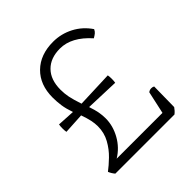

<svg xmlns="http://www.w3.org/2000/svg" viewBox="-178 -785 916 916"><g transform="rotate(-45 280.0 -327.5)"><path d="M482 0H83Q71 -14 64 -31Q88 -49 116 -76Q144 -103 164 -139Q184 -175 184 -219Q184 -238 179.5 -259.5Q175 -281 164 -312L59 -306Q58 -310 57.5 -317Q57 -324 57 -331Q57 -338 57.5 -345Q58 -352 59 -356L148 -351Q136 -385 132 -412.5Q128 -440 128 -468Q128 -554 179.5 -604.5Q231 -655 318 -655Q372 -655 420 -630Q468 -605 499 -559Q494 -548 486.5 -542Q479 -536 467 -529Q396 -609 318 -609Q254 -609 217.5 -572Q181 -535 181 -468Q181 -442 186 -417Q191 -392 205 -350L389 -357Q390 -352 390.5 -346Q391 -340 391 -332Q391 -324 390.5 -318Q390 -312 389 -307L219 -313Q229 -284 233 -262.5Q237 -241 237 -219Q237 -169 210.5 -121.5Q184 -74 138 -46H447L472 -160Q481 -167 492 -167Q502 -167 508 -163L506 -26Q496 -11 482 0Z"/></g></svg>

Font: Scope One
Style: Regular
Weight: 400
Designer: Dalton Maag Ltd
Foundry: Dalton Maag Ltd
Version: Version 1.002; ttfautohint (v1.4.1) -l 11 -r 50 -G 50 -x 14 